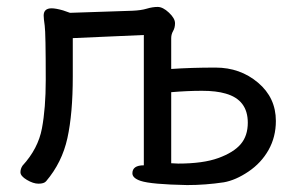

<svg xmlns="http://www.w3.org/2000/svg" viewBox="-20 -512 866 554"><path d="M520 22Q416 20 386 10Q362 2 362 -12Q362 -35 395 -35V-411L190 -402V-291Q190 -184 174.5 -113.5Q159 -43 113 11Q107 18 91 18Q76 18 57.5 7Q39 -4 39 -15Q39 -25 45 -34Q90 -83 101 -141.5Q112 -200 112 -281Q112 -417 109 -438Q106 -459 106 -467Q106 -488 129 -488Q141 -488 162 -482L182 -475L362 -481Q387 -482 403.5 -487Q420 -492 435 -492Q450 -492 467.5 -475.5Q485 -459 485 -445Q485 -432 479.5 -422.5Q474 -413 474 -402V-313Q532 -317 602 -317Q673 -317 724.5 -273.5Q776 -230 776 -163Q776 -117 755 -79.5Q734 -42 697 -17Q660 8 626 14Q573 22 520 22ZM494 -40Q566 -40 610 -56Q654 -72 674.5 -96Q695 -120 695 -158Q695 -224 631 -242Q604 -250 563 -250Q521 -250 474 -246V-41Z"/></svg>

Font: LXGW WenKai TC
Style: Bold
Weight: 700
Designer: LXGW / Fontworks Inc.
Foundry: LXGW / Fontworks Inc.
Version: Version 1.330;April 28, 2024